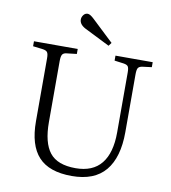

<svg xmlns="http://www.w3.org/2000/svg" viewBox="-98 -1003 982 1102"><g transform="rotate(10 393.0 -452.5)"><path d="M394 14Q262 14 200 -53.5Q138 -121 138 -260V-627Q138 -652 131.5 -661.5Q125 -671 105 -674L47 -681V-710H302V-681L242 -674Q225 -672 218.5 -661.5Q212 -651 212 -623V-268Q212 -148 257 -91Q302 -34 408 -34Q508 -34 558 -96Q608 -158 608 -277V-627Q608 -652 602 -661.5Q596 -671 575 -674L522 -681V-710H739V-681L684 -674Q666 -671 660 -661Q654 -651 654 -623V-287Q654 -140 590 -63Q526 14 394 14ZM473 -759 327 -832Q290 -851 290 -880Q290 -894 299.5 -906.5Q309 -919 324 -919Q338 -919 362 -896L487 -778Z"/></g></svg>

Font: Literata 36pt Light
Style: Regular
Weight: 300
Designer: Latin by Veronika Burian and Jose Scaglione. Greek by Irene Vlachou. Cyrillic by Vera Evstafieva.
Foundry: TypeTogether
Version: Version 3.002